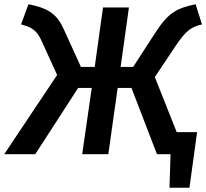

<svg xmlns="http://www.w3.org/2000/svg" viewBox="-53 -726 971 904"><path d="M676 -363 774 -510C824 -585 850 -600 898 -611L868 -706C779 -687 741 -668 679 -573L574 -411H515L554 -691H432L393 -411H328L247 -589C216 -658 175 -688 81 -706L46 -611C98 -598 122 -581 143 -533L216 -373L-33 0H113L315 -312H379L334 0H457L501 -312H566L686 0H750L745 158H839L875 -104H779Z"/></svg>

Font: Fira Sans Medium
Style: Italic
Weight: 500
Italic angle: -8°
Designer: bBox Type GmbH & Carrois Corporate GbR & Edenspiekermann AG
Foundry: bBox Type GmbH & Carrois Corporate GbR & Edenspiekermann AG
Version: Version 4.301;PS 004.301;hotconv 1.0.88;makeotf.lib2.5.64775